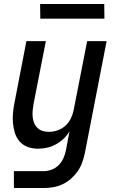

<svg xmlns="http://www.w3.org/2000/svg" viewBox="-20 -737 590 967"><path d="M199 210H50V125H200Q220 125 240 117.5Q260 110 275.5 94.5Q291 79 299.5 59.5Q308 40 312 20L330 -75Q318 -55 300 -38Q282 -21 260.5 -9.5Q239 2 216.5 7Q194 12 172 12Q144 12 119.5 3Q95 -6 78.5 -25Q62 -44 54.5 -69Q47 -94 45 -120.5Q43 -147 46 -174.5Q49 -202 55 -230L113 -530H211L149 -214Q146 -197 144.5 -180.5Q143 -164 144.5 -148Q146 -132 152 -117.5Q158 -103 169 -92.5Q180 -82 195 -77.5Q210 -73 227 -73Q248 -73 270 -80.5Q292 -88 309.5 -104Q327 -120 337 -141Q347 -162 351 -183L419 -530H517L407 36Q402 59 393.5 82.5Q385 106 370.5 126.5Q356 147 336.5 164Q317 181 294 191.5Q271 202 247 206Q223 210 199 210ZM506 -643H183L182 -717H505Z"/></svg>

Font: Lode Dark Term
Style: Bold Italic
Weight: 700
Italic angle: -11°
Monospace: yes
Designer: Belleve Invis
Foundry: Belleve Invis
Version: Version 29.2.0